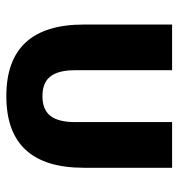

<svg xmlns="http://www.w3.org/2000/svg" viewBox="2 -568 577 622"><g transform="rotate(90 291.0 -256.5)"><path d="M207 -210Q207 -157 227 -131Q247 -105 291 -105Q335 -105 355 -131Q375 -157 375 -210V-525H523V-239Q523 12 291 12Q59 12 59 -239V-525H207Z"/></g></svg>

Font: Aneliza ExtraBold
Style: Regular
Weight: 800
Designer: Mike Abbink, Paul van der Laan, Pieter van Rosmalen
Foundry: Bold Monday
Version: Version 3.001;September 8, 2019;FontCreator 11.5.0.2425 64-b